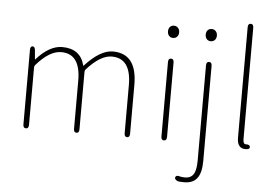

<svg xmlns="http://www.w3.org/2000/svg" viewBox="-64 -885 1762 1232"><g transform="rotate(5 816.5 -269.0)"><path d="M123 0Q105 0 105 -24V-503Q105 -527 120 -528Q135 -528 137 -505L142 -448Q142 -443 145 -447Q228 -540 310 -540Q427 -540 454 -435Q455 -430 458 -434Q555 -540 636 -540Q792 -540 792 -339V-24Q792 0 775 0Q757 0 757 -24V-334Q757 -507 632 -507Q559 -507 472 -410Q466 -403 466 -394V-24Q466 0 449 0Q431 0 431 -24V-334Q431 -507 307 -507Q231 -507 147 -410Q141 -403 141 -394V-24Q141 0 123 0Z M1012 0Q994 0 994 -24V-503Q994 -527 1012 -527Q1030 -527 1030 -503V-24Q1030 0 1012 0ZM1013 -660Q997 -660 987 -671Q977 -682 977 -700Q977 -718 987 -728.5Q997 -739 1012.5 -739Q1028 -739 1038.5 -728Q1049 -717 1049 -699.5Q1049 -682 1039 -671Q1029 -660 1013 -660Z M1165 256Q1129 256 1121 252Q1100 242 1105 228Q1111 214 1133 221Q1146 225 1167 225Q1209 225 1226 191Q1239 164 1239 106V-503Q1239 -527 1257 -527Q1275 -527 1275 -503V110Q1275 185 1248 220.5Q1221 256 1165 256ZM1256 -660Q1240 -660 1230 -671Q1220 -682 1220 -700Q1220 -718 1230 -728.5Q1240 -739 1255.5 -739Q1271 -739 1281.5 -728Q1292 -717 1292 -699.5Q1292 -682 1282 -671Q1272 -660 1256 -660Z M1484 -59V-770Q1484 -794 1502 -794Q1520 -794 1520 -770V-53Q1520 -20 1539 -21Q1563 -22 1565 -7Q1567 9 1542 10Q1484 13 1484 -59Z"/></g></svg>

Font: Resource Han Rounded JP ExtraLight
Style: Regular
Weight: 250
Designer: Cyano Hao (round all glyphs); Ryoko NISHIZUKA 西塚涼子 (kana, bopomofo & ideographs); Paul D. Hunt (Latin, Greek & Cyrillic)
Foundry: Cyano Hao
Version: 0.990